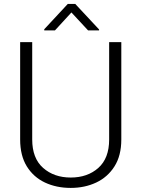

<svg xmlns="http://www.w3.org/2000/svg" viewBox="-20 -919 698 949"><path d="M519.5 -710.9H579.6V-229.5Q579.6 -149.9 545.9 -96.7Q512.2 -43.5 455.6 -16.8Q398.9 9.8 329.6 9.8Q258.8 9.8 202.1 -16.8Q145.5 -43.5 112.5 -96.7Q79.6 -149.9 79.6 -229.5V-710.9H139.2V-229.5Q139.2 -136.7 193.1 -89.1Q247.1 -41.5 329.6 -41.5Q412.6 -41.5 466.1 -89.1Q519.5 -136.7 519.5 -229.5ZM352.1 -899.4 469.7 -773.4V-768.6H415.5L333 -857.4L251.5 -768.6H198.7V-774.4L314.9 -899.4Z"/></svg>

Font: Vazirmatn RD UI ExtraLight
Style: Regular
Weight: 200
Designer: Saber Rastikerdar
Foundry: Saber Rastikerdar
Version: Version 33.003